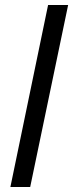

<svg xmlns="http://www.w3.org/2000/svg" viewBox="-20 -749 293 769"><path d="M21.6 0 172.6 -729H252.9L100.9 0Z"/></svg>

Font: Mona Sans ExtraLight
Style: Italic
Weight: 200
Italic angle: -11.6951°
Designer: Deni Anggara
Foundry: GitHub
Version: Version 2.000